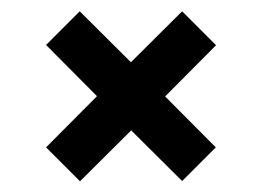

<svg xmlns="http://www.w3.org/2000/svg" viewBox="-20 -436 475 348"><path d="M310.1 -415.5 371.6 -354 279.3 -261.2 371.1 -168.9 310.1 -107.9 217.8 -199.7 125 -107.4 63.5 -168.9 155.8 -261.7 63.5 -354.5 124.5 -415.5 217.3 -323.2Z"/></svg>

Font: Qaz
Style: Regular
Weight: 400
Designer: GGBotNet
Foundry: f0n7
Version: 0.70